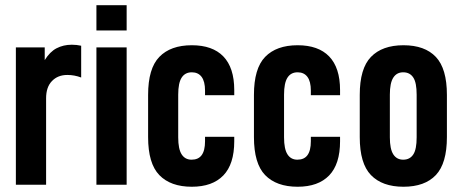

<svg xmlns="http://www.w3.org/2000/svg" viewBox="-20 -710 1775 738"><path d="M41 -527.8H151.9V-479Q171.9 -511.2 197.3 -524.4Q223.6 -538.1 255.9 -538.1Q274.9 -538.1 292 -534.2V-412.1Q266.1 -421.9 238.8 -421.9Q202.1 -421.9 179.7 -398.4Q157.2 -375.5 157.2 -332V0H41Z M350.6 -527.8H466.8V0H350.6ZM350.6 -689.9H466.8V-592.8H350.6Z M592.3 -37.1Q549.3 -81.5 549.3 -183.1V-345.2Q549.3 -446.8 592.3 -491.2Q635.7 -536.1 717.3 -536.1Q796.9 -536.1 838.4 -493.2Q880.4 -449.7 880.4 -363.8V-344.2H768.1V-361.8Q768.1 -397 754.9 -414.6Q741.7 -432.1 717.3 -432.1Q691.4 -432.1 678.2 -411.6Q665 -391.1 665 -346.2V-182.1Q665 -137.2 678.2 -116.7Q691.4 -96.2 716.3 -96.2Q742.2 -96.2 754.9 -113.3Q768.1 -130.9 768.1 -167V-184.1H880.4V-167Q880.4 -79.1 838.4 -35.6Q796.4 7.8 717.3 7.8Q635.7 7.8 592.3 -37.1Z M999 -37.1Q956.1 -81.5 956.1 -183.1V-345.2Q956.1 -446.8 999 -491.2Q1042.5 -536.1 1124 -536.1Q1203.6 -536.1 1245.1 -493.2Q1287.1 -449.7 1287.1 -363.8V-344.2H1174.8V-361.8Q1174.8 -397 1161.6 -414.6Q1148.4 -432.1 1124 -432.1Q1098.1 -432.1 1085 -411.6Q1071.8 -391.1 1071.8 -346.2V-182.1Q1071.8 -137.2 1085 -116.7Q1098.1 -96.2 1123 -96.2Q1148.9 -96.2 1161.6 -113.3Q1174.8 -130.9 1174.8 -167V-184.1H1287.1V-167Q1287.1 -79.1 1245.1 -35.6Q1203.1 7.8 1124 7.8Q1042.5 7.8 999 -37.1Z M1405.8 -37.1Q1362.8 -81.5 1362.8 -183.1V-345.2Q1362.8 -446.8 1405.8 -491.2Q1449.2 -536.1 1530.8 -536.1Q1612.8 -536.1 1655.3 -491.2Q1697.8 -446.3 1697.8 -345.2V-183.1Q1697.8 -82 1655.3 -37.1Q1612.8 7.8 1530.8 7.8Q1449.2 7.8 1405.8 -37.1ZM1568.8 -116.7Q1581.5 -136.2 1581.5 -182.1V-346.2Q1581.5 -392.1 1568.8 -411.6Q1555.7 -432.1 1529.8 -432.1Q1504.9 -432.1 1491.7 -411.6Q1478.5 -391.1 1478.5 -346.2V-182.1Q1478.5 -137.2 1491.7 -116.7Q1504.9 -96.2 1529.8 -96.2Q1555.7 -96.2 1568.8 -116.7Z"/></svg>

Font: D-DIN Condensed
Style: DINCondensed-Bold
Weight: 700
Width: 3
Designer: Charles Nix
Foundry: Datto Inc.
Version: Version 1.10